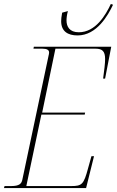

<svg xmlns="http://www.w3.org/2000/svg" viewBox="-34 -950 591 970"><path d="M358 -771C456 -771 513 -875 537 -926L526 -930C500 -874 449 -787 364 -787C317 -787 302 -816 302 -847C302 -859 304 -876 309 -894L280 -886C276 -865 275 -852 275 -843C275 -792 308 -771 358 -771ZM-14 0H401L441 -161H428L411 -100C389 -18 380 -10 326 -10H99L175 -371H394L396 -381H179L246 -704H449C483 -704 497 -691 497 -652C497 -629 493 -598 487 -553H497L528 -714H137L135 -704H181C204 -704 214 -697 214 -685C214 -680 213 -675 211 -667L79 -43C75 -22 64 -10 22 -10H-11Z"/></svg>

Font: Noto Serif Display Condensed Thin
Style: Italic
Weight: 100
Width: 3
Italic angle: -12°
Designer: Monotype Design Team
Foundry: Monotype Imaging Inc.
Version: Version 2.009